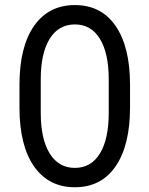

<svg xmlns="http://www.w3.org/2000/svg" viewBox="-20 -748 603 775"><path d="M282.2 7.8Q176.3 7.8 117.4 -76.4Q58.6 -160.6 58.6 -314.5V-405.3Q58.6 -559.1 117.4 -643.3Q176.3 -727.5 282.2 -727.5Q388.7 -727.5 446.8 -643.1Q504.9 -558.6 504.9 -405.3V-314.5Q504.9 -161.6 446.8 -76.9Q388.7 7.8 282.2 7.8ZM282.2 -70.3Q347.7 -70.3 383.3 -128.4Q418.9 -186.5 418.9 -292V-427.7Q418.9 -533.2 383.3 -591.3Q347.7 -649.4 282.2 -649.4Q216.3 -649.4 180.4 -591.1Q144.5 -532.7 144.5 -427.7V-292Q144.5 -187.5 180.4 -128.9Q216.3 -70.3 282.2 -70.3Z"/></svg>

Font: Reddit Sans Condensed
Style: Regular
Weight: 400
Designer: Stephen Hutchings
Foundry: Reddit
Version: Version 1.014